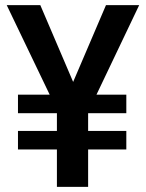

<svg xmlns="http://www.w3.org/2000/svg" viewBox="-20 -731 571 751"><path d="M474.1 -218.8V-146.5H324.7V0H202.6V-146.5H50.3V-218.8H202.6V-288.1H50.3V-360.8H174.3L6.3 -710.9H137.7L266.1 -410.6L394.5 -710.9H524.4L357.4 -360.8H474.1V-288.1H324.7V-218.8Z"/></svg>

Font: Vazirmatn RD FD Medium
Style: Regular
Weight: 500
Designer: Saber Rastikerdar
Foundry: Saber Rastikerdar
Version: Version 33.003